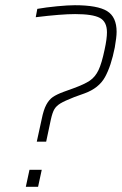

<svg xmlns="http://www.w3.org/2000/svg" viewBox="-20 -716 467 736"><path d="M224 -364 260 -377Q304 -393 324.5 -407Q345 -421 357.5 -447Q370 -473 381 -526Q390 -567 390 -592Q390 -633 362.5 -647.5Q335 -662 268 -662Q215 -662 117 -650L123 -682Q157 -688 199 -692Q241 -696 267 -696Q354 -696 390.5 -673.5Q427 -651 427 -594Q427 -574 420 -534Q406 -463 382.5 -420.5Q359 -378 304 -358L265 -344Q227 -329 211.5 -319.5Q196 -310 188.5 -297.5Q181 -285 175 -258L157 -173H121L140 -260Q147 -295 157.5 -314.5Q168 -334 182.5 -344Q197 -354 224 -364ZM79 0 93 -65H140L126 0Z"/></svg>

Font: Saira Semi Condensed Thin
Style: Italic
Weight: 100
Width: 4
Italic angle: -12°
Designer: Hector Gatti with collaboration of the Omnibus-Type team
Foundry: Omnibus-Type
Version: Version 1.001; ttfautohint (v1.8)